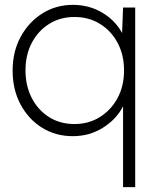

<svg xmlns="http://www.w3.org/2000/svg" viewBox="-20 -551 650 791"><path d="M487 220V-113Q460 -60 404.5 -25Q349 10 280 10Q209 10 153 -25Q97 -60 64.5 -121Q32 -182 32 -260Q32 -339 65.5 -400Q99 -461 155 -496Q211 -531 280 -531Q347 -531 401 -499Q455 -467 483 -415L487 -520H537V220ZM287 -40Q345 -40 391 -68.5Q437 -97 464 -146.5Q491 -196 491 -261Q491 -325 464.5 -374.5Q438 -424 392 -452.5Q346 -481 287 -481Q228 -481 182.5 -452.5Q137 -424 111 -374.5Q85 -325 85 -261Q85 -198 110.5 -148Q136 -98 181.5 -69Q227 -40 287 -40Z"/></svg>

Font: Lexend Deca ExtraLight
Style: Regular
Weight: 200
Designer: Bonnie Shaver-Troup, Thomas Jockin
Foundry: Lexend
Version: Version 1.008; ttfautohint (v1.8.4.7-5d5b)